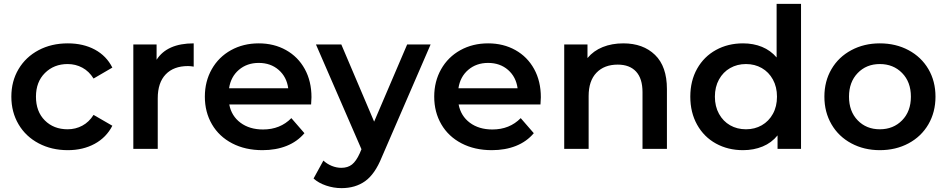

<svg xmlns="http://www.w3.org/2000/svg" viewBox="-20 -762 4847 983"><path d="M38.1 -267.1Q38.1 -346.2 75 -408.2Q111.8 -470.2 177.5 -505.1Q243.2 -540 327.1 -540Q406.2 -540 465.6 -508.1Q524.9 -476.1 555.2 -416L459 -359.9Q436 -397 401.6 -415.5Q367.2 -434.1 326.2 -434.1Q256.3 -434.1 210.2 -388.4Q164.1 -342.8 164.1 -267.1Q164.1 -190.9 209.5 -145.5Q254.9 -100.1 326.2 -100.1Q367.2 -100.1 401.6 -118.7Q436 -137.2 459 -173.8L555.2 -118.2Q524.4 -58.1 464.6 -25.6Q404.8 6.8 327.1 6.8Q244.1 6.8 178 -28.1Q111.8 -63 75 -125.5Q38.1 -188 38.1 -267.1Z M662.6 0V-534.2H781.7V-456.1Q835.4 -540 971.7 -540V-420.9Q955.6 -423.8 942.4 -423.8Q869.1 -423.8 828.4 -381.3Q787.6 -338.9 787.6 -258.8V0Z M1028.8 -267.1Q1028.8 -345.2 1064.2 -407.7Q1099.6 -470.2 1162.6 -505.1Q1225.6 -540 1304.7 -540Q1382.8 -540 1444.3 -505.6Q1505.9 -471.2 1540.3 -408.7Q1574.7 -346.2 1574.7 -264.2Q1574.7 -251 1572.8 -227.1H1153.8Q1165 -168 1211.4 -133.5Q1257.8 -99.1 1326.7 -99.1Q1414.6 -99.1 1471.7 -157.2L1538.6 -80.1Q1502.4 -37.1 1447.5 -15.1Q1392.6 6.8 1323.7 6.8Q1235.8 6.8 1168.7 -28.1Q1101.6 -63 1065.2 -125.5Q1028.8 -188 1028.8 -267.1ZM1152.8 -310.1H1455.6Q1447.8 -368.2 1406.7 -404.1Q1365.7 -439.9 1304.7 -439.9Q1244.6 -439.9 1203.1 -404.5Q1161.6 -369.1 1152.8 -310.1Z M1585.4 151.9 1635.7 60.1Q1653.8 77.1 1678.2 87.2Q1702.6 97.2 1727.5 97.2Q1760.7 97.2 1782.2 80.1Q1803.7 63 1821.8 22.9L1830.6 2L1597.7 -534.2H1727.5L1895.5 -139.2L2064.5 -534.2H2184.6L1934.6 43Q1899.4 129.9 1849.4 165.5Q1799.3 201.2 1728.5 201.2Q1688.5 201.2 1649.4 188Q1610.4 174.8 1585.4 151.9Z M2203.1 -267.1Q2203.1 -345.2 2238.5 -407.7Q2273.9 -470.2 2336.9 -505.1Q2399.9 -540 2479 -540Q2557.1 -540 2618.7 -505.6Q2680.2 -471.2 2714.6 -408.7Q2749 -346.2 2749 -264.2Q2749 -251 2747.1 -227.1H2328.1Q2339.4 -168 2385.7 -133.5Q2432.1 -99.1 2501 -99.1Q2588.9 -99.1 2646 -157.2L2712.9 -80.1Q2676.8 -37.1 2621.8 -15.1Q2566.9 6.8 2498 6.8Q2410.2 6.8 2343 -28.1Q2275.9 -63 2239.5 -125.5Q2203.1 -188 2203.1 -267.1ZM2327.1 -310.1H2629.9Q2622.1 -368.2 2581.1 -404.1Q2540 -439.9 2479 -439.9Q2418.9 -439.9 2377.4 -404.5Q2335.9 -369.1 2327.1 -310.1Z M2868.7 0V-534.2H2987.8V-464.8Q3018.6 -502 3065.7 -521Q3112.8 -540 3171.4 -540Q3272.5 -540 3333.5 -481Q3394.5 -421.9 3394.5 -306.2V0H3269.5V-290Q3269.5 -359.9 3236.6 -395.5Q3203.6 -431.2 3142.6 -431.2Q3073.7 -431.2 3033.7 -389.6Q2993.7 -348.1 2993.7 -270V0Z M3514.2 -267.1Q3514.2 -348.1 3549.1 -410.2Q3584 -472.2 3645.5 -506.1Q3707 -540 3784.2 -540Q3837.4 -540 3881.3 -522Q3925.3 -503.9 3956.1 -467.8V-742.2H4081.1V0H3960.9V-68.8Q3930.2 -30.8 3884.5 -12Q3838.9 6.8 3784.2 6.8Q3707 6.8 3645.5 -27.1Q3584 -61 3549.1 -123.5Q3514.2 -186 3514.2 -267.1ZM3640.1 -267.1Q3640.1 -217.3 3661.1 -179.2Q3682.1 -141.1 3718 -120.6Q3753.9 -100.1 3799.3 -100.1Q3844.2 -100.1 3880.1 -120.6Q3916 -141.1 3937 -179Q3958 -216.8 3958 -267.1Q3958 -316.9 3937 -355Q3916 -393.1 3880.1 -413.6Q3844.2 -434.1 3799.3 -434.1Q3754.4 -434.1 3718.3 -413.6Q3682.1 -393.1 3661.1 -355Q3640.1 -316.9 3640.1 -267.1Z M4200.7 -267.1Q4200.7 -346.2 4237.1 -408.2Q4273.4 -470.2 4338.6 -505.1Q4403.8 -540 4484.4 -540Q4566.4 -540 4631.6 -505.1Q4696.8 -470.2 4733.2 -408.2Q4769.5 -346.2 4769.5 -267.1Q4769.5 -188 4733.2 -125.5Q4696.8 -63 4631.6 -28.1Q4566.4 6.8 4484.4 6.8Q4403.8 6.8 4338.6 -28.1Q4273.4 -63 4237.1 -125.5Q4200.7 -188 4200.7 -267.1ZM4326.7 -267.1Q4326.7 -191.9 4371.1 -146Q4415.5 -100.1 4484.4 -100.1Q4553.7 -100.1 4598.6 -146Q4643.6 -191.9 4643.6 -267.1Q4643.6 -342.3 4598.6 -388.2Q4553.7 -434.1 4484.4 -434.1Q4415.5 -434.1 4371.1 -387.9Q4326.7 -341.8 4326.7 -267.1Z"/></svg>

Font: Montserrat SemiBold
Style: Regular
Weight: 600
Designer: Julieta Ulanovsky
Foundry: Julieta Ulanovsky
Version: Version 7.200